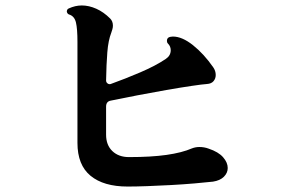

<svg xmlns="http://www.w3.org/2000/svg" viewBox="-20 -732 1040 704"><path d="M448 -48Q360 -48 312 -87.5Q264 -127 264 -208V-578Q264 -626 258.5 -649.5Q253 -673 233 -679Q227 -681 225 -689Q225 -698 232 -701Q256 -712 280 -712Q306 -712 333 -700Q360 -688 384 -664Q394 -654 394 -638Q394 -631 392 -624.5Q390 -618 388 -612Q377 -584 373.5 -540Q370 -496 369 -437Q369 -430 374.5 -426Q380 -422 386 -424Q439 -443 495 -467Q551 -491 588 -516Q606 -528 606 -548Q606 -562 596 -572Q592 -576 592 -582Q592 -595 605 -597Q607 -597 609.5 -597.5Q612 -598 614 -598Q648 -598 688 -566Q728 -534 762 -485Q771 -472 771 -457Q771 -444 763 -434.5Q755 -425 739 -424Q723 -423 682.5 -417Q642 -411 590 -402Q538 -393 484 -382.5Q430 -372 386 -363Q369 -360 369 -341V-238Q369 -200 392 -178Q415 -156 453 -156Q534 -156 590.5 -164Q647 -172 684 -188Q697 -193 711 -193Q729 -193 745 -187Q781 -175 798 -155.5Q815 -136 815 -116Q815 -98 801 -84Q787 -70 761 -66Q734 -63 693.5 -59.5Q653 -56 607.5 -53.5Q562 -51 520 -49.5Q478 -48 448 -48Z"/></svg>

Font: Zen Antique Soft
Style: Regular
Weight: 400
Designer: Yoshimichi Ohira
Foundry: Positype
Version: Version 1.001